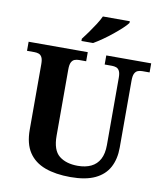

<svg xmlns="http://www.w3.org/2000/svg" viewBox="-99 -1012 945 1103"><g transform="rotate(10 373.5 -460.5)"><path d="M387 10Q300 10 238 -13Q176 -36 143 -86Q110 -136 110 -218V-600Q110 -627 103 -640Q96 -653 84.5 -657Q73 -661 59 -661H16V-714H361V-661H319Q305 -661 293.5 -656.5Q282 -652 275 -638.5Q268 -625 268 -596V-210Q268 -126 308.5 -93.5Q349 -61 417 -61Q462 -61 494.5 -76.5Q527 -92 544.5 -124.5Q562 -157 562 -208V-600Q562 -627 555 -640Q548 -653 536.5 -657Q525 -661 511 -661H469V-714H731V-661H688Q674 -661 662.5 -656.5Q651 -652 644 -638.5Q637 -625 637 -596V-206Q637 -139 611 -90.5Q585 -42 530 -16Q475 10 387 10ZM314 -784Q329 -803 347.5 -829Q366 -855 383.5 -882Q401 -909 411 -931H568V-921Q559 -908 537.5 -888Q516 -868 489 -846Q462 -824 434 -804.5Q406 -785 382 -771H314Z"/></g></svg>

Font: Noto Serif Kannada
Style: Bold
Weight: 700
Version: Version 2.003